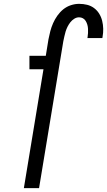

<svg xmlns="http://www.w3.org/2000/svg" viewBox="-20 -763 557 998"><path d="M104 215 206 -403H133V-473H218L232 -559Q236 -580 241.5 -601Q247 -622 256 -642.5Q265 -663 278.5 -682Q292 -701 309.5 -715Q327 -729 348.5 -736Q370 -743 391 -743Q413 -743 433 -738Q453 -733 469 -721Q485 -709 495.5 -692Q506 -675 511 -655Q516 -635 516.5 -613.5Q517 -592 513 -571L512 -565H434L435 -568Q437 -580 437.5 -591Q438 -602 437.5 -613Q437 -624 434 -634.5Q431 -645 425.5 -654Q420 -663 411 -668Q402 -673 391 -673Q378 -673 366 -665.5Q354 -658 345.5 -647Q337 -636 331 -624Q325 -612 321 -599Q317 -586 314.5 -573.5Q312 -561 309 -548L183 215Z"/></svg>

Font: Iosevka Algr
Style: Italic
Weight: 400
Italic angle: -9°
Monospace: yes
Designer: Belleve Invis
Foundry: Belleve Invis
Version: Version 26.0.2; ttfautohint (v1.8.3)